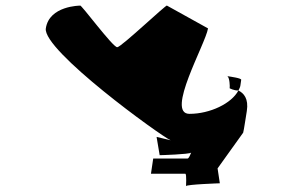

<svg xmlns="http://www.w3.org/2000/svg" viewBox="-20 -714 1018 683"><path d="M143 -613C131 -535 552 -230 587 -215L537 -227L548 -162C554 -162 652 -165 660 -171C658 -166 652 -150 647 -150H525L517 -96H639C645 -96 641 -48 642 -52C643 -58 762 -62 762 -62L754 -115L845 -242C847 -246 857 -315 858 -319C865 -363 847 -383 828 -392C804 -346 727 -309 654 -309C568 -309 711 -557 720 -613L574 -694C575 -702 411 -546 397 -546C381 -546 266 -702 265 -694C265 -694 155 -694 143 -613ZM789 -443C788 -444 787 -444 786 -444C786 -444 785 -444 789 -443ZM789 -443C797 -437 798 -407 797 -400C797 -400 811 -392 828 -392C831 -398 834 -403 835 -409L838 -430C839 -436 802 -441 789 -443Z"/></svg>

Font: Ampere
Style: SuExtIta
Weight: 400
Version: Version 1